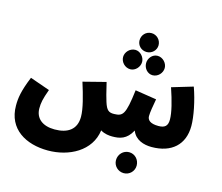

<svg xmlns="http://www.w3.org/2000/svg" viewBox="-139 -1008 1669 1443"><g transform="rotate(15 695.0 -286.5)"><path d="M868 -675C909 -675 942 -708 942 -747C942 -788 909 -822 868 -822C825 -822 794 -788 794 -747C794 -708 825 -675 868 -675ZM783 -518C821 -518 855 -554 855 -594C855 -632 821 -669 783 -669C741 -669 707 -632 707 -594C707 -554 741 -518 783 -518ZM956 -518C997 -518 1031 -554 1031 -594C1031 -632 997 -669 956 -669C916 -669 886 -632 886 -594C886 -554 916 -518 956 -518ZM342 232C506 232 669 148 691 -18C722 2 760 5 782 5C840 5 894 -5 935 -82C960 -15 1028 5 1088 5C1243 5 1337 -79 1337 -225C1337 -297 1314 -416 1278 -516L1114 -467C1147 -370 1169 -284 1169 -230C1169 -180 1147 -161 1097 -161C1032 -161 1010 -185 1010 -215C1010 -243 1019 -296 1029 -350L863 -376C839 -179 820 -164 753 -162C711 -161 693 -174 674 -234C667 -254 654 -303 636 -380L460 -335C492 -234 518 -139 518 -77C518 22 452 66 350 66C256 66 199 20 199 -58C199 -101 205 -131 233 -209L79 -263C31 -146 24 -89 24 -33C24 151 172 232 342 232ZM937 249C982 249 1017 213 1017 169C1017 123 982 86 937 86C892 86 856 123 856 169C856 213 892 249 937 249Z"/></g></svg>

Font: Noto Sans Arabic UI SmCn Bk
Style: Regular
Weight: 900
Width: 4
Designer: Monotype Design Team, Nadine Chahine and Nizar Qandah
Foundry: Monotype Imaging Inc.
Version: Version 2.010